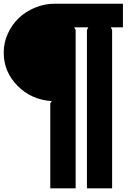

<svg xmlns="http://www.w3.org/2000/svg" viewBox="-20 -830 750 1031"><path d="M640.1 -810.1V-683.1H575.2L582 -668.9V181.2H446.8V-668.9L454.1 -683.1H378.9L386.2 -668.9V181.2H250V-274.9L257.8 -287.1Q147.9 -294.4 74 -369.4Q0 -444.3 0 -547.9Q0 -601.1 22 -649.4Q43.9 -697.8 80.8 -732.9Q117.7 -768.1 168.5 -789.1Q219.2 -810.1 274.9 -810.1Z"/></svg>

Font: Sinkin Sans 600 SemiBold
Style: Regular
Weight: 600
Designer: Keith Bates
Foundry: K-Type
Version: Sinkin Sans (version 1.0)  by Keith Bates   •   © 2014   www